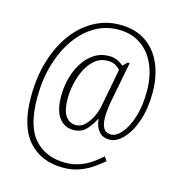

<svg xmlns="http://www.w3.org/2000/svg" viewBox="-122 -823 1013 1075"><g transform="rotate(15 384.5 -286.0)"><path d="M339 142Q212 142 138 58.5Q64 -25 64 -195Q64 -310 93 -405.5Q122 -501 173.5 -570Q225 -639 294 -676.5Q363 -714 443 -714Q531 -714 592 -673Q653 -632 684.5 -559.5Q716 -487 716 -393Q716 -300 691.5 -228.5Q667 -157 628.5 -117Q590 -77 550 -77Q509 -77 487.5 -103.5Q466 -130 462 -172H459Q442 -137 414.5 -107Q387 -77 339 -77Q290 -77 258 -117.5Q226 -158 226 -245Q226 -295 239 -345.5Q252 -396 278 -437.5Q304 -479 342 -504Q380 -529 430 -529Q458 -529 479.5 -518Q501 -507 513 -496L537 -520H549L503 -281Q498 -253 496 -232Q494 -211 494 -192Q494 -152 507 -129.5Q520 -107 551 -107Q581 -107 611.5 -142.5Q642 -178 662.5 -242Q683 -306 683 -392Q683 -477 655 -543Q627 -609 573 -647Q519 -685 441 -685Q367 -685 305 -648.5Q243 -612 197 -546.5Q151 -481 125 -392.5Q99 -304 99 -200Q99 -35 165 38.5Q231 112 344 112Q390 112 428 98Q466 84 496 63Q526 42 550 20L566 44Q539 67 505.5 90Q472 113 430.5 127.5Q389 142 339 142ZM348 -107Q377 -107 400 -130Q423 -153 438 -185Q453 -217 458 -243L501 -467Q492 -480 473.5 -490.5Q455 -501 428 -501Q386 -501 355 -475.5Q324 -450 304 -410Q284 -370 274.5 -325Q265 -280 265 -241Q265 -169 287.5 -138Q310 -107 348 -107Z"/></g></svg>

Font: Noto Serif Bengali Condensed ExtraLight
Style: Regular
Weight: 200
Width: 3
Designer: Juan Bruce, Universal Thirst, Indian Type Foundry and the Monotype Design Team.
Foundry: Monotype Imaging Inc.
Version: Version 2.003; ttfautohint (v1.8.4.7-5d5b)